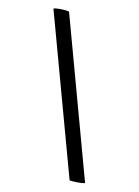

<svg xmlns="http://www.w3.org/2000/svg" viewBox="-111 -778 615 848"><g transform="rotate(15 196.5 -354.0)"><path d="M27.3 -709Q37 -712 50.1 -713.6Q63.1 -715.1 79.5 -715.1Q84.3 -715.1 89.5 -714.6Q94.6 -714.1 97.6 -713.2L362.1 0Q349.9 4 327.5 5.6Q305.1 7.1 292.9 6.1Z"/></g></svg>

Font: Vollkorn
Style: Regular
Weight: 400
Designer: Friedrich Althausen
Foundry: Friedrich Althausen
Version: Version 5.001